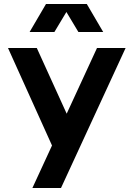

<svg xmlns="http://www.w3.org/2000/svg" viewBox="-20 -940 664 960"><path d="M465 -700H608L285 0H142ZM20 -700H164L371 -245L289 -104ZM210 -920H414L496 -780H372L312 -880L252 -780H128Z"/></svg>

Font: Uncut Sans Variable
Style: Regular
Weight: 400
Designer: Kasper Nordkvist
Foundry: UNCUT.wtf
Version: Version 1.304;Glyphs 3.2 (3246)